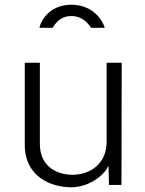

<svg xmlns="http://www.w3.org/2000/svg" viewBox="-20 -785 614 814"><path d="M424 -667C411 -711 364 -765 283 -765C205 -765 159 -716 147 -667H203C214 -684 234 -717 283 -717C327 -717 353 -688 366 -667ZM280 9C352 10 421 -38 440 -83L442 -1H495L496 -519H432V-182C431 -89 361 -44 287 -44C228 -44 149 -74 149 -175V-519H85V-171C85 -37 194 8 280 9Z"/></svg>

Font: United Sans ExtraLight
Style: Regular
Weight: 200
Designer: Pablo Impallari, Rodrigo Fuenzalida (Modified by Dan O. Williams)
Version: Version 1.000;PS 001.000;hotconv 1.0.88;makeotf.lib2.5.64775